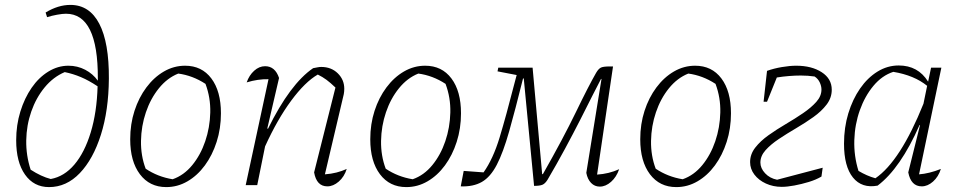

<svg xmlns="http://www.w3.org/2000/svg" viewBox="-20 -755 3917 783"><path d="M180 8Q118 8 82 -43Q46 -94 46 -183Q46 -245 63 -300Q80 -355 109 -397Q138 -439 177 -463Q216 -487 259 -487Q296 -487 327.5 -470.5Q359 -454 379 -426Q379 -430 379 -435Q380 -699 249 -699Q235 -699 213 -695Q191 -691 172 -685L166 -704Q217 -735 267 -735Q345 -735 385 -658Q425 -581 424 -434Q423 -305 391.5 -205.5Q360 -106 305.5 -49Q251 8 180 8ZM105 -63Q148 -35 187 -25Q242 -35 283.5 -84Q325 -133 350 -215Q375 -297 378 -403Q342 -427 310 -440.5Q278 -454 244 -461Q197 -441 162 -398.5Q127 -356 107.5 -300Q88 -244 87 -182.5Q86 -121 105 -63Z M658 8Q590 8 550.5 -44.5Q511 -97 511 -187Q511 -249 528.5 -303Q546 -357 577 -398.5Q608 -440 648.5 -463.5Q689 -487 735 -487Q803 -487 842 -435Q881 -383 881 -293Q881 -231 863.5 -176.5Q846 -122 815.5 -80.5Q785 -39 744.5 -15.5Q704 8 658 8ZM684 -24Q730 -40 764 -81.5Q798 -123 817 -179Q836 -235 837.5 -296Q839 -357 818 -413Q766 -447 707 -455Q662 -437 628 -395Q594 -353 575 -297Q556 -241 555 -180.5Q554 -120 574 -67Q623 -34 684 -24Z M982 0 1075 -432Q1032 -433 986 -419Q996 -448 1016.5 -466.5Q1037 -485 1061 -485Q1102 -485 1118 -437L1070 -231L1073 -230Q1163 -413 1257 -477Q1268 -479 1275.5 -480.5Q1283 -482 1290 -482Q1331 -482 1357.5 -456Q1384 -430 1384 -393Q1384 -387 1383.5 -382Q1383 -377 1382 -371L1305 -44Q1331 -46 1352.5 -51.5Q1374 -57 1394 -66Q1384 -34 1361.5 -14.5Q1339 5 1315 5Q1271 5 1261 -52L1348 -398Q1327 -418 1311.5 -429.5Q1296 -441 1276 -451Q1224 -421 1167.5 -344.5Q1111 -268 1061 -158L1029 0Z M1637 8Q1569 8 1529.5 -44.5Q1490 -97 1490 -187Q1490 -249 1507.5 -303Q1525 -357 1556 -398.5Q1587 -440 1627.5 -463.5Q1668 -487 1714 -487Q1782 -487 1821 -435Q1860 -383 1860 -293Q1860 -231 1842.5 -176.5Q1825 -122 1794.5 -80.5Q1764 -39 1723.5 -15.5Q1683 8 1637 8ZM1663 -24Q1709 -40 1743 -81.5Q1777 -123 1796 -179Q1815 -235 1816.5 -296Q1818 -357 1797 -413Q1745 -447 1686 -455Q1641 -437 1607 -395Q1573 -353 1554 -297Q1535 -241 1534 -180.5Q1533 -120 1553 -67Q1602 -34 1663 -24Z M2426 6Q2405 6 2390.5 -9Q2376 -24 2371 -50L2433 -433H2431Q2418 -409 2396.5 -366Q2375 -323 2346.5 -267Q2318 -211 2284 -148Q2250 -85 2213 -22Q2203 -6 2192 -1.5Q2181 3 2158 3L2116 -435H2113Q2081 -306 2056.5 -219.5Q2032 -133 2006 -83Q1980 -33 1945 -13Q1910 7 1859 5L1871 -58L1952 -52Q1991 -107 2017.5 -194.5Q2044 -282 2078 -415L2087 -449L2009 -464L2012 -479H2152L2191 -45H2194Q2277 -191 2328.5 -297.5Q2380 -404 2411 -458Q2421 -475 2431 -479.5Q2441 -484 2466 -484H2480L2415 -43Q2463 -46 2505 -65Q2494 -33 2472 -13.5Q2450 6 2426 6Z M2738 8Q2670 8 2630.5 -44.5Q2591 -97 2591 -187Q2591 -249 2608.5 -303Q2626 -357 2657 -398.5Q2688 -440 2728.5 -463.5Q2769 -487 2815 -487Q2883 -487 2922 -435Q2961 -383 2961 -293Q2961 -231 2943.5 -176.5Q2926 -122 2895.5 -80.5Q2865 -39 2824.5 -15.5Q2784 8 2738 8ZM2764 -24Q2810 -40 2844 -81.5Q2878 -123 2897 -179Q2916 -235 2917.5 -296Q2919 -357 2898 -413Q2846 -447 2787 -455Q2742 -437 2708 -395Q2674 -353 2655 -297Q2636 -241 2635 -180.5Q2634 -120 2654 -67Q2703 -34 2764 -24Z M3168 7Q3133 7 3103.5 -6.5Q3074 -20 3056.5 -43Q3039 -66 3039 -94Q3039 -126 3060 -153Q3081 -180 3114 -203.5Q3147 -227 3184.5 -249Q3222 -271 3255 -293.5Q3288 -316 3309 -339.5Q3330 -363 3330 -390Q3330 -404 3323 -419Q3316 -434 3302 -443Q3275 -447 3246 -447Q3223 -447 3198 -445Q3173 -443 3148 -439L3108 -340H3094L3108 -466Q3136 -476 3168.5 -481.5Q3201 -487 3227 -487Q3290 -487 3331 -460.5Q3372 -434 3372 -389Q3372 -356 3351 -328.5Q3330 -301 3297 -277.5Q3264 -254 3226.5 -232Q3189 -210 3156 -188Q3123 -166 3102 -142.5Q3081 -119 3081 -92Q3081 -69 3100 -48.5Q3119 -28 3149 -22L3335 -71L3330 -35Q3308 -22 3278.5 -13Q3249 -4 3219.5 1.5Q3190 7 3168 7Z M3559 2Q3495 14 3458.5 -31Q3422 -76 3422 -169Q3422 -235 3439.5 -292.5Q3457 -350 3487.5 -394Q3518 -438 3558.5 -463Q3599 -488 3645 -488Q3724 -488 3765 -422L3777 -479H3819L3728 -44Q3769 -47 3817 -66Q3807 -34 3785 -14.5Q3763 5 3739 5Q3695 5 3684 -52L3732 -245H3730Q3652 -68 3559 2ZM3481 -58Q3498 -48 3515 -40.5Q3532 -33 3550 -28Q3652 -98 3746 -332L3761 -405Q3708 -448 3623 -462Q3577 -447 3542 -405Q3507 -363 3486.5 -305.5Q3466 -248 3464 -183.5Q3462 -119 3481 -58Z"/></svg>

Font: Piazzolla ExtraLight
Style: Italic
Weight: 200
Italic angle: -11.3°
Designer: Juan Pablo del Peral
Foundry: Huerta Tipografica
Version: Version 1.330